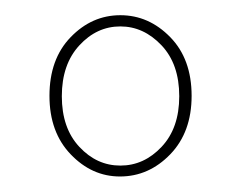

<svg xmlns="http://www.w3.org/2000/svg" viewBox="-20 -657 313 250"><path d="M136.2 -427.2Q99.6 -427.2 72 -456.1Q44.4 -484.9 44.4 -532.2Q44.4 -580.1 72 -608.6Q99.6 -637.2 136.7 -637.2Q173.8 -637.2 201.7 -608.6Q229.5 -580.1 229.5 -532.2Q229.5 -484.9 201.7 -456.1Q173.8 -427.2 136.2 -427.2ZM136.7 -441.4Q167.5 -441.4 190.4 -465.8Q213.4 -490.2 213.4 -531.7Q213.4 -573.7 190.2 -598.1Q167 -622.6 136.7 -622.6Q106 -622.6 83.3 -597.9Q60.5 -573.2 60.5 -531.7Q60.5 -490.2 83.3 -465.8Q106 -441.4 136.7 -441.4Z"/></svg>

Font: Bacasime Antique
Style: Regular
Weight: 400
Designer: The DocRepair Project, Claus Eggers Sørensen
Foundry: Google
Version: Version 2.000